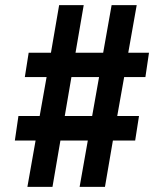

<svg xmlns="http://www.w3.org/2000/svg" viewBox="-20 -730 640 750"><path d="M87 0 119 -181H38L52 -277H135L162 -429H77L92 -524H179L211 -710H307L275 -524H383L416 -710H514L481 -524H562L548 -429H465L438 -277H523L508 -181H421L390 0H291L323 -181H216L185 0ZM233 -277H340L367 -429H259Z"/></svg>

Font: Geist Mono SemiBold
Style: Regular
Weight: 600
Monospace: yes
Designer: Basement.studio, Andrés Briganti, Mateo Zaragoza
Foundry: Basement.studio, Vercel, Andrés Briganti, Guido Ferreyra, Mateo Zaragoza
Version: Version 1.500; ttfautohint (v1.8.4.7-5d5b)